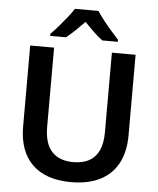

<svg xmlns="http://www.w3.org/2000/svg" viewBox="-61 -987 863 1049"><g transform="rotate(5 370.0 -462.5)"><path d="M659 -272Q659 -182 625.5 -119Q592 -56 527 -23Q462 10 368 10Q229 10 155 -62.5Q81 -135 81 -270V-714H212V-280Q212 -188 253 -144Q294 -100 370 -100Q422 -100 457 -119Q492 -138 510.5 -177Q529 -216 529 -277V-714H659ZM436 -935Q450 -913 471.5 -885.5Q493 -858 516 -832Q539 -806 556 -787V-776H471Q444 -796 419.5 -820Q395 -844 371 -869Q347 -844 322.5 -820.5Q298 -797 272 -776H185V-787Q204 -806 227 -832.5Q250 -859 271.5 -886Q293 -913 307 -935Z"/></g></svg>

Font: Noto Sans Hebrew Thin SemiBold
Style: Regular
Weight: 600
Version: Version 3.001